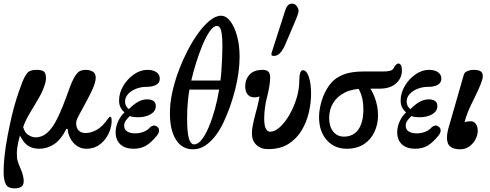

<svg xmlns="http://www.w3.org/2000/svg" viewBox="-50 -811 2707 1061"><path d="M30 230Q-4 230 -17 208.5Q-30 187 -30 136Q-30 101 -25 52Q-20 3 -8 -61Q3 -117 14 -165Q25 -213 39.5 -260Q54 -307 74 -359Q88 -393 102 -409Q116 -425 153 -425Q180 -425 192 -416Q204 -407 204 -380Q204 -371 202 -360Q200 -349 195 -336Q184 -302 160.5 -262.5Q137 -223 113.5 -183.5Q90 -144 78 -109Q86 -78 107 -65Q128 -52 145 -52Q183 -52 212.5 -78.5Q242 -105 269.5 -162Q297 -219 329 -310Q349 -366 364.5 -390Q380 -414 394 -419.5Q408 -425 423 -425Q445 -425 462 -415.5Q479 -406 479 -381Q479 -368 473 -348Q467 -328 449.5 -293Q432 -258 399 -198Q381 -165 376 -153.5Q371 -142 371 -130Q371 -104 384.5 -90Q398 -76 423 -76Q454 -76 485.5 -94Q517 -112 546 -154Q554 -166 560 -166Q567 -166 567 -142Q567 -120 558.5 -93.5Q550 -67 532.5 -43.5Q515 -20 489 -4.5Q463 11 427 11Q397 11 374 -5.5Q351 -22 338 -47.5Q325 -73 324 -98L317 -99Q286 -38 248 -13.5Q210 11 166 11Q133 11 107.5 -4Q82 -19 60 -62Q50 -25 46.5 -2Q43 21 43 38Q43 64 48 80Q53 96 64 122Q72 139 76.5 157.5Q81 176 81 190Q81 212 68 221Q55 230 30 230Z M688 11Q642 11 615.5 -13Q589 -37 589 -80Q589 -111 603 -141Q617 -171 638 -190Q623 -203 615.5 -218.5Q608 -234 608 -256Q608 -297 631 -336Q654 -375 690 -400Q726 -425 764 -425Q796 -425 814.5 -412Q833 -399 833 -376Q833 -354 813.5 -342.5Q794 -331 758 -331Q729 -331 702 -320.5Q675 -310 658 -291.5Q641 -273 641 -250Q641 -237 646.5 -226Q652 -215 662 -208Q691 -237 715 -249.5Q739 -262 763 -262Q785 -262 798 -253Q811 -244 811 -225Q811 -197 783 -180Q755 -163 711 -163Q698 -163 687 -164.5Q676 -166 668 -170Q655 -158 645.5 -145Q636 -132 636 -117Q636 -95 653 -84.5Q670 -74 696 -74Q721 -74 743 -82.5Q765 -91 779 -107Q787 -115 797.5 -117Q808 -119 818 -111Q829 -104 829 -90.5Q829 -77 818 -63Q785 -22 756 -5.5Q727 11 688 11Z M1016 14Q956 14 922.5 -39Q889 -92 889 -183Q889 -242 901.5 -298.5Q914 -355 931 -402.5Q948 -450 963.5 -483.5Q979 -517 986 -530Q1011 -579 1042.5 -623.5Q1074 -668 1107.5 -696Q1141 -724 1171 -724Q1200 -724 1223 -693.5Q1246 -663 1260 -612Q1274 -561 1274 -498Q1274 -457 1268 -411.5Q1262 -366 1250 -318Q1238 -270 1220 -219Q1205 -177 1185.5 -135.5Q1166 -94 1140.5 -60.5Q1115 -27 1084 -6.5Q1053 14 1016 14ZM1023 -13Q1044 -13 1064.5 -39Q1085 -65 1103.5 -108.5Q1122 -152 1137 -206Q1152 -260 1161 -316H997Q993 -298 988.5 -254.5Q984 -211 984 -157Q984 -78 994 -45.5Q1004 -13 1023 -13ZM1007 -366H1168Q1172 -394 1174 -427Q1176 -460 1177.5 -493.5Q1179 -527 1179 -555Q1179 -602 1175 -626.5Q1171 -651 1164 -659.5Q1157 -668 1149 -668Q1130 -668 1109 -638Q1088 -608 1068.5 -560.5Q1049 -513 1033 -461.5Q1017 -410 1007 -366Z M1431 13Q1391 13 1366.5 -10.5Q1342 -34 1342 -75Q1342 -94 1347 -119.5Q1352 -145 1362 -183Q1372 -218 1379 -251Q1386 -284 1387 -304L1413 -290Q1397 -282 1383.5 -277.5Q1370 -273 1356 -273Q1332 -273 1318.5 -289Q1305 -305 1305 -333Q1305 -372 1329 -398.5Q1353 -425 1402 -425Q1423 -425 1433 -415Q1443 -405 1443 -382Q1443 -363 1438.5 -335Q1434 -307 1426 -276Q1418 -247 1414 -215Q1410 -183 1410 -157Q1410 -117 1419 -100Q1428 -83 1443 -83Q1468 -83 1496 -108Q1524 -133 1548.5 -175Q1573 -217 1588.5 -267Q1604 -317 1604 -367Q1604 -393 1609 -408Q1614 -423 1624 -423Q1644 -423 1656.5 -386.5Q1669 -350 1669 -293Q1669 -244 1657 -191Q1645 -138 1617.5 -91.5Q1590 -45 1544.5 -16Q1499 13 1431 13ZM1465 -502Q1456 -502 1453 -504Q1450 -506 1450 -510Q1450 -512 1450 -514.5Q1450 -517 1451 -519L1526 -753Q1538 -791 1563 -791Q1581 -791 1590.5 -776.5Q1600 -762 1600 -750Q1600 -745 1595 -729.5Q1590 -714 1577 -684L1529 -571Q1501 -502 1465 -502Z M1866 11Q1798 11 1755.5 -37Q1713 -85 1713 -164Q1713 -193 1719.5 -223Q1726 -253 1737 -281Q1753 -320 1778 -350.5Q1803 -381 1846.5 -398.5Q1890 -416 1959 -416H2070Q2093 -416 2107.5 -420.5Q2122 -425 2126 -436Q2131 -446 2138 -453Q2145 -460 2150 -460Q2171 -460 2171 -422Q2171 -379 2138.5 -350Q2106 -321 2047 -321H1960Q1899 -321 1856.5 -300Q1814 -279 1791.5 -242.5Q1769 -206 1769 -159Q1769 -111 1791.5 -83.5Q1814 -56 1851 -56Q1885 -56 1909 -73.5Q1933 -91 1945.5 -124.5Q1958 -158 1958 -204Q1958 -255 1946 -288Q1934 -321 1917 -345L1976 -348Q2002 -322 2020.5 -273Q2039 -224 2039 -174Q2039 -124 2019 -81.5Q1999 -39 1960.5 -14Q1922 11 1866 11Z M2244 11Q2198 11 2171.5 -13Q2145 -37 2145 -80Q2145 -111 2159 -141Q2173 -171 2194 -190Q2179 -203 2171.5 -218.5Q2164 -234 2164 -256Q2164 -297 2187 -336Q2210 -375 2246 -400Q2282 -425 2320 -425Q2352 -425 2370.5 -412Q2389 -399 2389 -376Q2389 -354 2369.5 -342.5Q2350 -331 2314 -331Q2285 -331 2258 -320.5Q2231 -310 2214 -291.5Q2197 -273 2197 -250Q2197 -237 2202.5 -226Q2208 -215 2218 -208Q2247 -237 2271 -249.5Q2295 -262 2319 -262Q2341 -262 2354 -253Q2367 -244 2367 -225Q2367 -197 2339 -180Q2311 -163 2267 -163Q2254 -163 2243 -164.5Q2232 -166 2224 -170Q2211 -158 2201.5 -145Q2192 -132 2192 -117Q2192 -95 2209 -84.5Q2226 -74 2252 -74Q2277 -74 2299 -82.5Q2321 -91 2335 -107Q2343 -115 2353.5 -117Q2364 -119 2374 -111Q2385 -104 2385 -90.5Q2385 -77 2374 -63Q2341 -22 2312 -5.5Q2283 11 2244 11Z M2493 14Q2458 14 2439 -0.5Q2420 -15 2420 -50Q2420 -64 2423 -80.5Q2426 -97 2432 -116L2513 -398Q2517 -412 2533.5 -418.5Q2550 -425 2565 -425Q2594 -425 2606 -417Q2618 -409 2618 -390Q2618 -376 2607 -347.5Q2596 -319 2570 -266Q2549 -225 2536 -193Q2523 -161 2517 -135Q2531 -141 2552 -141Q2568 -141 2579 -126.5Q2590 -112 2590 -89Q2590 -64 2577 -40Q2564 -16 2542.5 -1Q2521 14 2493 14Z"/></svg>

Font: Junicode VF
Style: Italic
Weight: 400
Italic angle: -11°
Designer: Peter S. Baker
Version: Version 2.209